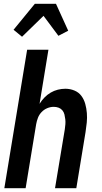

<svg xmlns="http://www.w3.org/2000/svg" viewBox="-20 -999 540 1019"><path d="M97 -804 52 -841 165 -979H277L342 -836L290 -809L211 -915ZM3 0 124 -735H237L190 -448Q201 -466 216 -481.5Q231 -497 249 -507.5Q267 -518 287 -523Q307 -528 327 -528Q352 -528 375 -518.5Q398 -509 412 -490Q426 -471 432.5 -447.5Q439 -424 441 -399Q443 -374 440.5 -348.5Q438 -323 434 -298L385 0H272L324 -313Q326 -327 327 -340Q328 -353 326.5 -366Q325 -379 322 -391.5Q319 -404 311 -413.5Q303 -423 291 -427.5Q279 -432 265 -432Q248 -432 231 -425Q214 -418 201 -404.5Q188 -391 181.5 -374Q175 -357 172 -340L116 0Z"/></svg>

Font: Iosevka SS18
Style: Bold Italic
Weight: 700
Italic angle: -9°
Monospace: yes
Designer: Belleve Invis
Foundry: Belleve Invis
Version: Version 25.1.1; ttfautohint (v1.8.4)